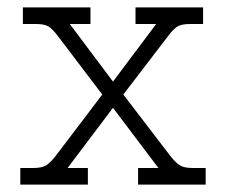

<svg xmlns="http://www.w3.org/2000/svg" viewBox="-20 -500 612 520"><path d="M35 -45H70Q93 -45 104.5 -52Q116 -59 131 -78L257 -244L137 -402Q122 -422 111 -428.5Q100 -435 77 -435H42V-480H225V-435H169L286 -279L403 -435H347V-480H530V-435H495Q472 -435 461 -428.5Q450 -422 435 -402L314 -244L441 -78Q456 -59 467.5 -52Q479 -45 502 -45H537V0H354V-45H409L286 -208L163 -45H218V0H35Z"/></svg>

Font: Pridi ExtraLight
Style: Regular
Weight: 275
Designer: Katatrad Team
Foundry: CadsonDemak
Version: Version 1.001